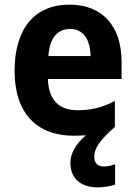

<svg xmlns="http://www.w3.org/2000/svg" viewBox="-20 -576 586 829"><path d="M387 102C387 69 403 36 476 -28V-140C422 -112 375 -100 314 -100C232 -100 189 -148 187 -235H505V-308C505 -465 421 -556 280 -556C134 -556 43 -458 43 -270C43 -86 140 10 298 10C317 10 335 9 351 8C307 46 284 86 284 127C284 193 327 233 402 233C431 233 456 228 477 221V133C465 138 446 143 428 143C404 143 387 129 387 102ZM283 -451C341 -451 370 -403 371 -334H189C194 -413 229 -451 283 -451Z"/></svg>

Font: Noto Sans Georgian SemiCondensed Bold
Style: Regular
Weight: 700
Width: 4
Designer: Monotype Design Team, Akaki Razmadze
Foundry: Google LLC
Version: Version 2.005